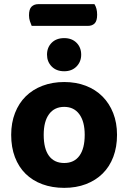

<svg xmlns="http://www.w3.org/2000/svg" viewBox="-20 -892 620 927"><path d="M133 -767Q129 -776 124.5 -789.5Q120 -803 120 -818Q120 -848 132.5 -860Q145 -872 165 -872H436Q449 -852 449 -821Q449 -791 437 -779Q425 -767 404 -767ZM545 -241Q545 -182 527 -134.5Q509 -87 475.5 -54Q442 -21 395 -3Q348 15 290 15Q232 15 184.5 -2.5Q137 -20 103.5 -53Q70 -86 52 -133.5Q34 -181 34 -241Q34 -299 52.5 -346.5Q71 -394 104.5 -427Q138 -460 185.5 -478Q233 -496 290 -496Q347 -496 394 -478Q441 -460 474.5 -426.5Q508 -393 526.5 -346Q545 -299 545 -241ZM290 -376Q243 -376 217 -341Q191 -306 191 -241Q191 -174 216.5 -139.5Q242 -105 290 -105Q338 -105 363.5 -140Q389 -175 389 -241Q389 -305 363 -340.5Q337 -376 290 -376ZM372 -628Q372 -594 349.5 -571Q327 -548 290 -548Q252 -548 229.5 -571Q207 -594 207 -628Q207 -663 229.5 -685.5Q252 -708 290 -708Q327 -708 349.5 -685.5Q372 -663 372 -628Z"/></svg>

Font: Baloo Chettan 2
Style: Bold
Weight: 700
Designer: Maithili Shingre, Unnati Kotecha and Ek Type
Foundry: Ek Type
Version: Version 1.640;hotconv 1.0.111;makeotfexe 2.5.65597; ttfautoh